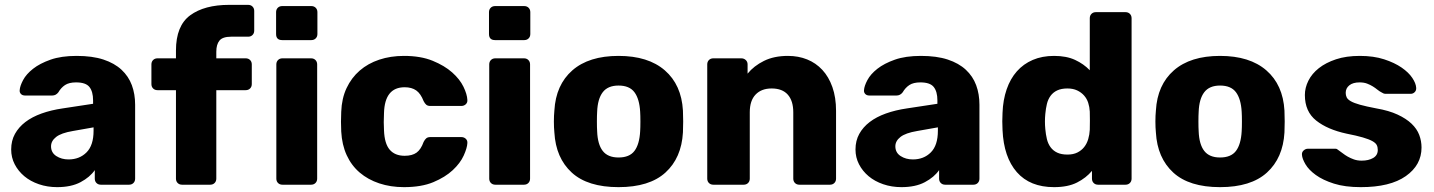

<svg xmlns="http://www.w3.org/2000/svg" viewBox="-20 -760 5899 790"><path d="M215 10Q175 10 140 -2Q105 -14 80 -35Q55 -56 40.5 -84Q26 -112 26 -145Q26 -181 41.5 -209Q57 -237 84.5 -258Q112 -279 151 -293Q190 -307 238 -314L363 -333V-347Q363 -383 348 -402Q333 -421 293 -421Q264 -421 247.5 -410Q231 -399 220 -380Q210 -367 195 -367H83Q72 -367 66 -373.5Q60 -380 61 -389Q62 -406 75 -430.5Q88 -455 116 -477Q144 -499 188 -514.5Q232 -530 295 -530Q360 -530 405.5 -515Q451 -500 480 -473Q509 -446 522.5 -409.5Q536 -373 536 -329V-25Q536 -14 529 -7Q522 0 511 0H395Q384 0 377 -7Q370 -14 370 -25V-60Q350 -31 311.5 -10.5Q273 10 215 10ZM262 -104Q307 -104 336 -133Q365 -162 365 -222V-236L280 -221Q232 -213 211 -196.5Q190 -180 190 -158Q190 -132 211.5 -118Q233 -104 262 -104Z M729 0Q718 0 711 -7Q704 -14 704 -25V-389H628Q617 -389 610 -396Q603 -403 603 -414V-495Q603 -506 610 -513Q617 -520 628 -520H704V-552Q704 -654 762.5 -697Q821 -740 923 -740H1001Q1012 -740 1019 -733Q1026 -726 1026 -715V-634Q1026 -623 1019 -616Q1012 -609 1001 -609H931Q896 -609 883 -593Q870 -577 870 -547V-520H991Q1002 -520 1009 -513Q1016 -506 1016 -495V-414Q1016 -403 1009 -396Q1002 -389 991 -389H870V-25Q870 -14 863 -7Q856 0 845 0Z M1141 -595Q1116 -595 1116 -620V-710Q1116 -721 1123 -728Q1130 -735 1141 -735H1261Q1272 -735 1279 -728Q1286 -721 1286 -710V-620Q1286 -609 1279 -602Q1272 -595 1261 -595ZM1142 0Q1131 0 1124 -7Q1117 -14 1117 -25V-495Q1117 -506 1124 -513Q1131 -520 1142 -520H1260Q1271 -520 1278 -513Q1285 -506 1285 -495V-25Q1285 -14 1278 -7Q1271 0 1260 0Z M1642 10Q1587 10 1540.5 -5.5Q1494 -21 1460 -50Q1426 -79 1406.5 -121.5Q1387 -164 1384 -219Q1383 -235 1383 -259Q1383 -283 1384 -300Q1386 -355 1406 -397.5Q1426 -440 1460 -469.5Q1494 -499 1540.5 -514.5Q1587 -530 1642 -530Q1711 -530 1760 -510Q1809 -490 1840.5 -462Q1872 -434 1887 -403Q1902 -372 1903 -349Q1904 -338 1896.5 -331Q1889 -324 1878 -324H1751Q1740 -324 1734 -329Q1728 -334 1723 -344Q1711 -375 1692.5 -388Q1674 -401 1645 -401Q1563 -401 1560 -295Q1558 -255 1560 -224Q1562 -169 1583.5 -144Q1605 -119 1645 -119Q1676 -119 1694 -132Q1712 -145 1723 -176Q1728 -186 1734 -191Q1740 -196 1751 -196H1878Q1889 -196 1896.5 -189Q1904 -182 1903 -171Q1902 -151 1888 -120Q1874 -89 1843 -60Q1812 -31 1763 -10.5Q1714 10 1642 10Z M2017 -595Q1992 -595 1992 -620V-710Q1992 -721 1999 -728Q2006 -735 2017 -735H2137Q2148 -735 2155 -728Q2162 -721 2162 -710V-620Q2162 -609 2155 -602Q2148 -595 2137 -595ZM2018 0Q2007 0 2000 -7Q1993 -14 1993 -25V-495Q1993 -506 2000 -513Q2007 -520 2018 -520H2136Q2147 -520 2154 -513Q2161 -506 2161 -495V-25Q2161 -14 2154 -7Q2147 0 2136 0Z M2525 10Q2398 10 2332.5 -50Q2267 -110 2261 -215Q2259 -235 2259 -260Q2259 -285 2261 -305Q2267 -411 2335 -470.5Q2403 -530 2525 -530Q2647 -530 2715.5 -470.5Q2784 -411 2790 -305Q2791 -285 2791 -260Q2791 -235 2790 -215Q2784 -110 2718 -50Q2652 10 2525 10ZM2525 -112Q2570 -112 2590.5 -139Q2611 -166 2614 -220Q2615 -235 2615 -260Q2615 -285 2614 -300Q2611 -353 2590.5 -380.5Q2570 -408 2525 -408Q2481 -408 2460 -380.5Q2439 -353 2437 -300Q2436 -285 2436 -260Q2436 -235 2437 -220Q2439 -166 2460 -139Q2481 -112 2525 -112Z M2915 0Q2904 0 2897 -7Q2890 -14 2890 -25V-495Q2890 -506 2897 -513Q2904 -520 2915 -520H3030Q3041 -520 3048.5 -513Q3056 -506 3056 -495V-457Q3082 -489 3123.5 -509.5Q3165 -530 3222 -530Q3265 -530 3301 -515.5Q3337 -501 3363.5 -472.5Q3390 -444 3405 -401.5Q3420 -359 3420 -304V-25Q3420 -14 3413 -7Q3406 0 3395 0H3269Q3258 0 3251 -7Q3244 -14 3244 -25V-298Q3244 -345 3221.5 -370.5Q3199 -396 3155 -396Q3113 -396 3089 -371Q3065 -346 3065 -298V-25Q3065 -14 3058 -7Q3051 0 3040 0Z M3689 10Q3649 10 3614 -2Q3579 -14 3554 -35Q3529 -56 3514.5 -84Q3500 -112 3500 -145Q3500 -181 3515.5 -209Q3531 -237 3558.5 -258Q3586 -279 3625 -293Q3664 -307 3712 -314L3837 -333V-347Q3837 -383 3822 -402Q3807 -421 3767 -421Q3738 -421 3721.5 -410Q3705 -399 3694 -380Q3684 -367 3669 -367H3557Q3546 -367 3540 -373.5Q3534 -380 3535 -389Q3536 -406 3549 -430.5Q3562 -455 3590 -477Q3618 -499 3662 -514.5Q3706 -530 3769 -530Q3834 -530 3879.5 -515Q3925 -500 3954 -473Q3983 -446 3996.5 -409.5Q4010 -373 4010 -329V-25Q4010 -14 4003 -7Q3996 0 3985 0H3869Q3858 0 3851 -7Q3844 -14 3844 -25V-60Q3824 -31 3785.5 -10.5Q3747 10 3689 10ZM3736 -104Q3781 -104 3810 -133Q3839 -162 3839 -222V-236L3754 -221Q3706 -213 3685 -196.5Q3664 -180 3664 -158Q3664 -132 3685.5 -118Q3707 -104 3736 -104Z M4317 10Q4218 10 4164 -51.5Q4110 -113 4105 -225Q4104 -245 4104 -260.5Q4104 -276 4105 -296Q4107 -349 4122 -392.5Q4137 -436 4164 -466.5Q4191 -497 4229.5 -513.5Q4268 -530 4317 -530Q4368 -530 4403.5 -513.5Q4439 -497 4464 -471V-685Q4464 -696 4471 -703Q4478 -710 4489 -710H4611Q4622 -710 4629 -703Q4636 -696 4636 -685V-25Q4636 -14 4629 -7Q4622 0 4611 0H4498Q4487 0 4480 -7Q4473 -14 4473 -25V-57Q4449 -28 4411.5 -9Q4374 10 4317 10ZM4372 -124Q4396 -124 4413 -132.5Q4430 -141 4441 -155Q4452 -169 4457.5 -187.5Q4463 -206 4464 -226Q4465 -264 4464 -301Q4463 -320 4457.5 -337Q4452 -354 4440.5 -367Q4429 -380 4412 -388Q4395 -396 4372 -396Q4347 -396 4330 -388Q4313 -380 4302.5 -365.5Q4292 -351 4287.5 -332Q4283 -313 4281 -291Q4278 -260 4281 -229Q4283 -207 4287.5 -188Q4292 -169 4302.5 -154.5Q4313 -140 4330 -132Q4347 -124 4372 -124Z M5000 10Q4873 10 4807.5 -50Q4742 -110 4736 -215Q4734 -235 4734 -260Q4734 -285 4736 -305Q4742 -411 4810 -470.5Q4878 -530 5000 -530Q5122 -530 5190.5 -470.5Q5259 -411 5265 -305Q5266 -285 5266 -260Q5266 -235 5265 -215Q5259 -110 5193 -50Q5127 10 5000 10ZM5000 -112Q5045 -112 5065.5 -139Q5086 -166 5089 -220Q5090 -235 5090 -260Q5090 -285 5089 -300Q5086 -353 5065.5 -380.5Q5045 -408 5000 -408Q4956 -408 4935 -380.5Q4914 -353 4912 -300Q4911 -285 4911 -260Q4911 -235 4912 -220Q4914 -166 4935 -139Q4956 -112 5000 -112Z M5579 10Q5514 10 5468.5 -4.5Q5423 -19 5394 -40Q5365 -61 5351.5 -84Q5338 -107 5337 -123Q5336 -134 5344 -141Q5352 -148 5361 -148H5475Q5481 -148 5486 -143Q5495 -137 5504.5 -129.5Q5514 -122 5525.5 -115.5Q5537 -109 5551 -104Q5565 -99 5583 -99Q5611 -99 5630 -110Q5649 -121 5649 -143Q5649 -155 5644.5 -163.5Q5640 -172 5626.5 -179.5Q5613 -187 5587.5 -194.5Q5562 -202 5521 -210Q5442 -227 5395.5 -264Q5349 -301 5349 -369Q5349 -399 5363.5 -428Q5378 -457 5406.5 -479.5Q5435 -502 5477 -516Q5519 -530 5575 -530Q5632 -530 5675 -516Q5718 -502 5747 -482Q5776 -462 5791 -439.5Q5806 -417 5807 -399Q5808 -388 5801 -381Q5794 -374 5785 -374H5681Q5673 -374 5666 -379Q5656 -384 5647.5 -391Q5639 -398 5628.5 -404.5Q5618 -411 5605 -416Q5592 -421 5574 -421Q5547 -421 5532 -409Q5517 -397 5517 -378Q5517 -368 5521 -359.5Q5525 -351 5538 -343.5Q5551 -336 5576 -329Q5601 -322 5643 -314Q5695 -305 5730.5 -288.5Q5766 -272 5788 -251Q5810 -230 5819.5 -205Q5829 -180 5829 -153Q5829 -81 5764.5 -35.5Q5700 10 5579 10Z"/></svg>

Font: Fz Rubik
Style: Bold
Weight: 700
Designer: Hubert and Fischer
Foundry: Hubert and Fischer
Version: Vit hóa bi FontZin.com